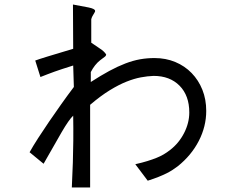

<svg xmlns="http://www.w3.org/2000/svg" viewBox="-20 -762 1040 850"><path d="M382 -443V-399Q427 -428 464 -448Q501 -468 535 -481Q569 -494 600 -499.5Q631 -505 664 -505Q714 -505 756 -487.5Q798 -470 828.5 -438.5Q859 -407 876 -364.5Q893 -322 893 -271Q893 -202 860 -138Q827 -74 767 -26Q755 -17 743.5 -9.5Q732 -2 717 5.5Q702 13 682 21Q662 29 634 38L579 -35Q610 -42 632.5 -49Q655 -56 672.5 -63Q690 -70 704.5 -78.5Q719 -87 733 -98Q772 -128 795 -173Q818 -218 818 -264Q818 -339 775 -382.5Q732 -426 660 -426Q633 -425 603.5 -419.5Q574 -414 540 -400.5Q506 -387 466 -362.5Q426 -338 379 -298V68H298Q298 60 299.5 30.5Q301 1 302.5 -42Q304 -85 304.5 -139Q305 -193 304 -250Q285 -232 253 -177Q221 -122 173 -37L111 -88Q126 -115 148.5 -150Q171 -185 197 -223Q223 -261 251 -300.5Q279 -340 307 -377L304 -472Q275 -463 255.5 -456.5Q236 -450 220.5 -444.5Q205 -439 191 -433.5Q177 -428 159 -421L136 -494Q149 -499 189.5 -511.5Q230 -524 304 -546L303 -742Q343 -735 372 -729Q401 -723 401 -714Q401 -710 400 -709Q391 -693 389 -690Q387 -687 384 -677V-573Q405 -558 423 -546.5Q441 -535 450 -521Q450 -516 445.5 -512Q441 -508 423 -495Q399 -476 382 -443Z"/></svg>

Font: D2Coding ligature
Style: Regular
Weight: 400
Monospace: yes
Designer: Yong-Rak Park; Jeong-Hwan Yoon; Sang-Min Lee;
Foundry: NHN Corporation
Version: Version 1.3.2; Build 20180524